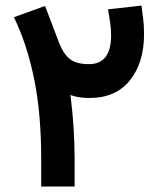

<svg xmlns="http://www.w3.org/2000/svg" viewBox="-20 -681 584 701"><path d="M130.4 -101.6Q130.4 -266.6 104.5 -393.3Q78.6 -520 30.8 -618.2L144.5 -659.2Q157.2 -625.5 170.2 -591.8Q183.1 -558.1 195.8 -524.4Q211.9 -483.4 235.6 -465.1Q259.3 -446.8 304.7 -446.8Q385.7 -446.8 385.7 -551.8Q385.7 -576.2 381.8 -601.3Q377.9 -626.5 374.5 -647L496.6 -660.6Q499.5 -637.2 502.7 -612.1Q505.9 -586.9 505.9 -556.6Q505.9 -452.1 454.3 -387.7Q402.8 -323.2 305.7 -323.2Q268.1 -323.2 237.3 -334Q245.1 -272.5 248.8 -212.4Q252.4 -152.3 252.4 -100.1V0H130.4Z"/></svg>

Font: Vazir FD-WOL
Style: Bold-FD-WOL
Weight: 700
Designer: Saber Rastikerdar
Foundry: Saber Rastikerdar
Version: Version 30.1.0